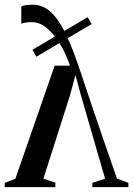

<svg xmlns="http://www.w3.org/2000/svg" viewBox="-36 -774 552 794"><path d="M98.5 -754.5Q137.5 -754.5 168.2 -729.5Q199 -704.5 226.5 -652.5Q254 -600.5 282.5 -519Q286.5 -508.5 298 -473.8Q309.5 -439 326.8 -387.8Q344 -336.5 364.5 -276.2Q385 -216 406.5 -153.8Q428 -91.5 448 -35L495 -18V0H346V-18L398.5 -35L297 -386L276 -464L254 -381.5L143.5 -35L193 -18.5V0H-16.5V-18L27.5 -34.5L190 -502.5H253.5Q244.5 -529.5 229.5 -560.5Q214.5 -591.5 193.8 -619.2Q173 -647 148.5 -664.8Q124 -682.5 96 -682.5Q84 -682.5 71.8 -680.8Q59.5 -679 52 -676V-747Q58 -750.5 70 -752.5Q82 -754.5 98.5 -754.5ZM326.5 -703 343 -674.5 114.5 -539.5 98 -568Z"/></svg>

Font: Merriweather 144pt Medium
Style: Regular
Weight: 500
Version: Version 2.100